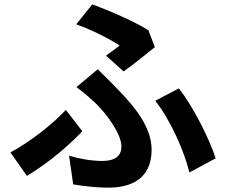

<svg xmlns="http://www.w3.org/2000/svg" viewBox="-20 -817 1040 884"><path d="M468 -561 549 -488C589 -516 666 -578 693 -600L663 -678C595 -720 488 -766 405 -797L331 -705C407 -678 488 -636 531 -607C517 -596 492 -578 468 -561ZM298 -100 317 32C366 40 423 47 479 47C582 47 678 7 678 -127C678 -220 619 -309 511 -417C486 -444 460 -468 430 -498L332 -416C366 -391 399 -362 425 -337C470 -292 539 -202 539 -142C539 -94 503 -76 452 -76C404 -76 353 -84 298 -100ZM852 -23 973 -88C943 -181 865 -334 803 -410L695 -353C762 -269 828 -123 852 -23ZM359 -213 283 -311C224 -246 114 -161 28 -115L104 -7C211 -72 303 -153 359 -213Z"/></svg>

Font: Noto Sans CJK TC
Style: Bold
Weight: 700
Designer: Ryoko NISHIZUKA 西塚涼子 (kana, bopomofo & ideographs); Paul D. Hunt (Latin, Greek & Cyrillic); Sandoll Communications 산돌커뮤니
Foundry: Adobe
Version: Version 2.004;hotconv 1.0.118;makeotfexe 2.5.65603